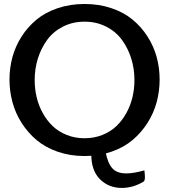

<svg xmlns="http://www.w3.org/2000/svg" viewBox="-20 -758 835 949"><path d="M502 -6.8Q512.2 47.4 534.7 73.2Q557.1 99.1 604.5 99.1Q640.6 99.1 693.8 84Q696.3 106.9 696.3 118.7Q696.3 135.3 689 140.1Q637.2 170.9 582 170.9Q517.6 170.9 474.4 128.2Q431.2 85.4 431.2 5.4ZM530.8 -8.1Q469.7 13.2 397.9 13.2Q326.2 13.2 265.1 -8.1Q204.1 -29.3 160.9 -65.7Q117.7 -102.1 86.9 -150.4Q56.2 -198.7 41.5 -253.2Q26.9 -307.6 26.9 -364.7Q26.9 -421.9 41.5 -475.8Q56.2 -529.8 86.7 -577.4Q117.2 -625 160.4 -660.9Q203.6 -696.8 264.9 -717.5Q326.2 -738.3 397.9 -738.3Q469.7 -738.3 531 -717.5Q592.3 -696.8 635.5 -660.9Q678.7 -625 709.2 -577.4Q739.7 -529.8 754.4 -475.8Q769 -421.9 769 -364.7Q769 -307.6 754.4 -253.2Q739.7 -198.7 709 -150.4Q678.2 -102.1 635 -65.7Q591.8 -29.3 530.8 -8.1ZM644.5 -362.8Q644.5 -418 628.7 -468.8Q612.8 -519.5 583 -560.5Q553.2 -601.6 505.1 -626.2Q457 -650.9 397.9 -650.9Q338.9 -650.9 290.8 -626.2Q242.7 -601.6 212.9 -560.5Q183.1 -519.5 167.2 -468.8Q151.4 -418 151.4 -362.8Q151.4 -318.8 161.1 -277.6Q170.9 -236.3 191.2 -199.5Q211.4 -162.6 240.2 -135Q269 -107.4 309.6 -91.1Q350.1 -74.7 397.9 -74.7Q445.8 -74.7 486.3 -91.1Q526.9 -107.4 555.7 -135Q584.5 -162.6 604.7 -199.5Q625 -236.3 634.8 -277.6Q644.5 -318.8 644.5 -362.8Z"/></svg>

Font: Coustard
Style: Regular
Weight: 400
Foundry: vernon adams
Version: Version 1.000